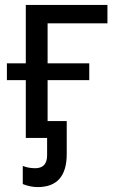

<svg xmlns="http://www.w3.org/2000/svg" viewBox="-20 -556 474 774"><path d="M131.8 198.2Q102.5 198.2 71.8 186V112.8Q94.2 122.1 122.1 122.1Q169.9 122.1 169.9 69.8V0H84V-232.9H7.8V-300.8H84V-536.1H413.1V-461.9H171.9V-300.8H339.8V-232.9H171.9V-67.9H249V64.9Q249 198.2 131.8 198.2Z"/></svg>

Font: Noto Sans Southeast Asian
Style: Regular
Weight: 400
Designer: Monotype Design Team
Foundry: Monotype Imaging Inc.
Version: Version 1.06 uh; ttfautohint (v1.4.1)